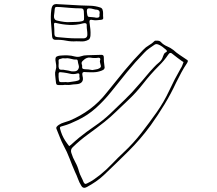

<svg xmlns="http://www.w3.org/2000/svg" viewBox="-20 -839 1040 921"><path d="M346 -641Q322 -639 297 -644Q272 -649 246 -648Q231 -648 230 -664Q228 -696 225 -727.5Q222 -759 226 -791Q228 -808 235 -814.5Q242 -821 258 -819Q285 -818 312 -816Q339 -814 366 -813Q389 -812 413 -811.5Q437 -811 461 -803Q470 -800 472 -792Q475 -783 474.5 -773.5Q474 -764 475 -755Q477 -745 465 -744Q455 -743 445 -742Q435 -741 425 -743Q412 -746 410 -740.5Q408 -735 410 -727Q412 -713 413.5 -698.5Q415 -684 414 -669Q413 -653 404 -648Q395 -643 384 -641Q376 -640 366.5 -640.5Q357 -641 346 -641ZM314 -733Q333 -734 346 -734Q359 -734 372 -737Q382 -739 383 -745.5Q384 -752 382 -786Q381 -794 377.5 -796.5Q374 -799 366 -799Q342 -799 318.5 -801Q295 -803 271 -805Q249 -807 245.5 -804Q242 -801 241 -779Q241 -775 240 -771.5Q239 -768 239 -764Q238 -755 241.5 -748.5Q245 -742 255 -740Q272 -736 288 -734Q304 -732 314 -733ZM457 -770Q463 -793 438 -793Q436 -793 434 -794Q432 -795 430 -795Q405 -802 399.5 -796.5Q394 -791 399 -767Q401 -758 407 -758Q416 -757 424.5 -756.5Q433 -756 441 -754Q461 -752 457 -770ZM346 -655H379Q400 -655 399 -675Q399 -685 397.5 -694.5Q396 -704 396 -714Q397 -725 392 -727Q387 -729 379 -727Q346 -718 313 -719.5Q280 -721 248 -729Q239 -732 239 -722Q240 -711 240.5 -700Q241 -689 241 -678Q241 -671 243.5 -666.5Q246 -662 255 -661Q278 -659 301 -657Q324 -655 346 -655ZM729 -644Q745 -645 751 -638Q764 -624 781 -617Q798 -610 812 -599Q826 -586 842 -575.5Q858 -565 874 -554Q880 -551 881 -547.5Q882 -544 877 -536Q862 -514 849.5 -490.5Q837 -467 825 -443Q800 -389 769 -338Q738 -287 703 -238Q654 -171 595.5 -113Q537 -55 478 1Q460 18 439.5 32Q419 46 397 58Q379 68 370 52Q360 36 354 19Q348 2 340 -14Q326 -46 314 -78Q302 -110 285 -141Q275 -160 267.5 -179.5Q260 -199 252 -218Q248 -226 252 -231Q256 -236 262 -240Q274 -248 287 -251.5Q300 -255 313 -260Q366 -282 411 -315.5Q456 -349 492 -395Q534 -448 577 -500Q620 -552 667 -600Q679 -613 694 -621.5Q709 -630 721 -642Q723 -644 725.5 -644Q728 -644 729 -644ZM312 -138Q314 -140 316.5 -141.5Q319 -143 320 -144Q330 -153 340 -162Q350 -171 360 -179Q396 -208 435 -234.5Q474 -261 508 -293Q543 -327 578 -360.5Q613 -394 644 -431Q663 -452 681 -474Q699 -496 718 -516Q730 -529 743.5 -540Q757 -551 762 -569Q764 -575 767 -580.5Q770 -586 777 -589Q780 -590 780.5 -593Q781 -596 777 -600Q768 -608 758.5 -615Q749 -622 738 -626Q728 -629 722 -625Q709 -616 696 -607Q683 -598 672 -586Q629 -542 589.5 -493.5Q550 -445 511 -396Q478 -355 439 -320Q400 -285 351 -262Q335 -254 318 -247Q301 -240 283 -235Q279 -234 272.5 -232Q266 -230 268 -222Q276 -190 293 -164Q297 -157 302 -151Q307 -145 312 -138ZM860 -540Q860 -543 854 -545Q843 -553 831.5 -561.5Q820 -570 809 -579Q796 -592 787 -577Q777 -562 766 -549Q755 -536 742 -523Q702 -483 667 -438Q632 -393 591 -355Q564 -330 537 -303.5Q510 -277 481 -254Q443 -224 403.5 -195.5Q364 -167 329 -133Q317 -122 322 -106Q329 -83 341 -61.5Q353 -40 359 -16Q363 -3 369.5 9.5Q376 22 381 35Q385 42 388.5 43Q392 44 399 40Q416 32 431 21.5Q446 11 460 0Q491 -25 518 -53.5Q545 -82 574 -109Q620 -152 658 -201Q696 -250 732 -301Q767 -351 792 -405Q817 -459 847 -511Q852 -518 854.5 -525.5Q857 -533 860 -540ZM290 -432Q286 -431 283 -431Q280 -431 277 -431Q257 -430 252.5 -433Q248 -436 247 -456Q246 -468 244.5 -479.5Q243 -491 247 -503Q251 -514 249.5 -526.5Q248 -539 246 -550Q245 -564 251.5 -567.5Q258 -571 266 -572Q284 -574 303 -573.5Q322 -573 339 -568Q355 -564 368.5 -569Q382 -574 397 -574Q414 -575 432 -575Q450 -575 467 -576Q478 -576 478 -564Q478 -554 478.5 -544Q479 -534 481 -523Q486 -506 467 -500Q449 -493 430.5 -492.5Q412 -492 393 -493Q382 -495 377.5 -491.5Q373 -488 376 -474Q381 -456 373 -446Q365 -436 346 -435Q339 -435 331.5 -434Q324 -433 317 -432Q310 -431 302.5 -431.5Q295 -432 290 -432ZM423 -503Q431 -505 440 -506Q449 -507 456 -511Q465 -516 464 -522.5Q463 -529 460.5 -536.5Q458 -544 460 -550Q462 -553 461 -557Q460 -561 455 -562H451Q433 -559 414.5 -562.5Q396 -566 379 -549Q369 -541 372 -532Q375 -525 374 -516.5Q373 -508 386 -507Q395 -507 404 -506Q413 -505 423 -503ZM294 -559Q289 -559 284.5 -559.5Q280 -560 275 -558Q271 -557 266 -555.5Q261 -554 261 -547Q262 -537 261 -527.5Q260 -518 263 -510Q266 -504 275.5 -504.5Q285 -505 292 -503Q300 -502 307.5 -500.5Q315 -499 322 -497Q330 -496 339.5 -497Q349 -498 354 -505Q361 -515 357.5 -526Q354 -537 353 -547Q352 -554 345 -553.5Q338 -553 333 -554Q323 -556 313 -558.5Q303 -561 294 -559ZM261 -470Q262 -450 265.5 -447Q269 -444 288 -445Q294 -446 299.5 -445Q305 -444 311 -445Q322 -447 332 -448Q342 -449 352 -452Q364 -455 362 -463.5Q360 -472 361 -479Q361 -487 355.5 -487Q350 -487 345 -485Q330 -482 315.5 -485.5Q301 -489 286 -491Q267 -494 263.5 -491.5Q260 -489 261 -470Z"/></svg>

Font: Rock 3D
Style: Regular
Weight: 400
Version: Version 1.000